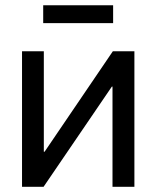

<svg xmlns="http://www.w3.org/2000/svg" viewBox="-20 -720 603 740"><path d="M498 0H413.6V-386.2H411.1L147.9 0H64.9V-522.5H148.9V-135.3H151.9L415 -522.5H498ZM416 -699.7V-630.9H146.5V-699.7Z"/></svg>

Font: Inter 28pt
Style: Regular
Weight: 400
Designer: Rasmus Andersson
Foundry: rsms
Version: Version 4.001;git-66647c0bb